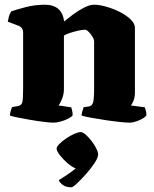

<svg xmlns="http://www.w3.org/2000/svg" viewBox="-20 -520 655 814"><path d="M207 0Q195 0 169 -3Q143 -6 113.5 -11Q84 -16 59 -21Q34 -26 22 -30Q22 -38 25 -48Q28 -58 31 -66L55 -70Q72 -73 75 -88Q78 -103 78 -147V-382Q78 -403 58 -411L13 -428Q15 -440 18 -451Q21 -462 28 -472Q45 -478 86 -489Q127 -500 170 -500Q243 -500 252 -429Q265 -440 287.5 -457Q310 -474 335 -487Q360 -500 378 -500Q401 -500 431 -491.5Q461 -483 488.5 -469Q516 -455 534 -437.5Q552 -420 552 -402V-129Q552 -107 546 -93Q540 -79 535 -73L594 -65Q596 -60 598.5 -50Q601 -40 601 -31Q593 -20 570 -10Q547 0 528 0Q515 0 487 -3Q459 -6 426 -11Q393 -16 365.5 -21Q338 -26 326 -30Q326 -38 329 -48.5Q332 -59 335 -66L354 -68Q370 -70 374.5 -85.5Q379 -101 379 -147V-344Q379 -353 372 -364.5Q365 -376 356 -385Q347 -394 340 -394Q329 -394 311.5 -390Q294 -386 277 -380.5Q260 -375 251 -369V-143Q251 -121 243.5 -102Q236 -83 228 -73L282 -65Q283 -63 285.5 -52.5Q288 -42 288 -31Q283 -24 268 -16.5Q253 -9 236 -4.5Q219 0 207 0ZM283 274Q260 274 247 264.5Q234 255 229 244Q247 233 265.5 220.5Q284 208 301 194Q285 188 266 171.5Q247 155 233.5 137.5Q220 120 220 110Q220 102 232 90Q244 78 261 66.5Q278 55 295 47.5Q312 40 322 40Q331 40 343.5 51Q356 62 368 77.5Q380 93 388 109Q396 125 396 135Q396 148 381 171Q366 194 345 217.5Q324 241 306.5 257.5Q289 274 283 274Z"/></svg>

Font: Texturina Black
Style: Regular
Weight: 900
Designer: Guillermo Torres Carreño
Foundry: Omnibus-Type
Version: Version 1.002; ttfautohint (v1.8.3)